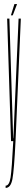

<svg xmlns="http://www.w3.org/2000/svg" viewBox="-20 -691 130 940"><path d="M34 0 15 -600H26L44.5 -14H45.5L71 -600H82L56 0ZM7.5 229V218Q25.5 218 31.8 177.8Q38 137.5 45 -1L56 0Q49 143 40.8 186Q32.5 229 7.5 229ZM33.5 -616 50.5 -671H63.5L42.5 -616Z"/></svg>

Font: Anybody UltraCondensed Thin
Style: Regular
Weight: 100
Width: 1
Designer: Tyler Finck
Foundry: Etcetera Type Company
Version: Version 1.110